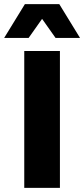

<svg xmlns="http://www.w3.org/2000/svg" viewBox="-44 -906 406 926"><path d="M342 -723H224L159 -815L94 -723H-24L76 -886H242ZM245 -660V0H73V-660Z"/></svg>

Font: Elaine Sans
Style: Bold
Weight: 700
Designer: Wei Huang
Foundry: Wei Huang
Version: Version 2.001;December 24, 2019;FontCreator 12.0.0.2547 64-b